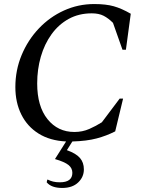

<svg xmlns="http://www.w3.org/2000/svg" viewBox="-20 -690 708 950"><path d="M288 240Q234 240 211 212L214 199H217Q229 205 243 208.5Q257 212 276 212Q338 212 338 165Q338 142 319 126.5Q300 111 252 97L307 10Q227 6 171 -29Q115 -64 85.5 -123.5Q56 -183 56 -259Q56 -343 87 -417.5Q118 -492 172 -549Q226 -606 296.5 -638Q367 -670 446 -670Q504 -670 543 -659Q582 -648 627 -622L603 -444H586L539 -577Q516 -600 492.5 -612Q469 -624 434 -624Q370 -624 320 -596.5Q270 -569 235 -520.5Q200 -472 182 -409.5Q164 -347 164 -277Q164 -164 215 -100.5Q266 -37 348 -37Q388 -37 422 -52Q456 -67 484 -85L572 -202H589L550 -40Q507 -18 458 -5Q409 8 338 10L311 53Q356 69 375.5 91.5Q395 114 395 148Q395 186 366.5 213Q338 240 288 240Z"/></svg>

Font: Spectral SC Medium
Style: Italic
Weight: 500
Italic angle: -10°
Designer: Jean-Baptiste Levee
Foundry: Production Type
Version: Version 2.001